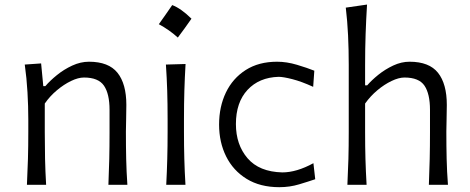

<svg xmlns="http://www.w3.org/2000/svg" viewBox="-20 -794 2021 825"><path d="M95.7 0Q98.6 -57.6 100.1 -111.1Q101.6 -164.6 101.6 -228.5V-280.8Q101.6 -337.4 98.1 -397.5Q94.7 -457.5 86.4 -516.6L156.7 -521.5L166 -423.8H174.8Q194.3 -446.8 224.4 -471.2Q254.4 -495.6 290.3 -512.2Q326.2 -528.8 362.3 -528.8Q446.8 -528.8 484.9 -481.2Q522.9 -433.6 522.9 -343.3Q522.9 -310.1 522 -280.8Q521 -251.5 521 -228.5Q521 -164.6 522.2 -111.1Q523.4 -57.6 527.3 0H445.8Q448.2 -57.6 449.5 -110.8Q450.7 -164.1 450.7 -226.1V-322.3Q450.7 -390.6 426.8 -425.8Q402.8 -460.9 340.8 -460.9Q315.9 -460.9 285.2 -446Q254.4 -431.2 224.4 -406Q194.3 -380.9 172.4 -349.1V-226.1Q172.4 -164.1 173.6 -110.8Q174.8 -57.6 178.2 0Z M720 -772.2Q758.1 -757.7 802.7 -713.7Q773.7 -671.8 744.1 -632.6Q725.9 -649.2 705.2 -663.7Q684.5 -678.2 662.5 -690Q677.5 -710.4 691.2 -730.6Q704.9 -750.7 720 -772.2ZM694.3 0Q697.3 -57.6 698.7 -111.1Q700.2 -164.6 700.2 -228.5V-280.8Q700.2 -348.6 698.5 -403.8Q696.8 -459 692.9 -516.6L777.3 -519Q773.9 -460.9 772.2 -405Q770.5 -349.1 770.5 -280.8V-228.5Q770.5 -164.6 772 -111.1Q773.4 -57.6 776.9 0Z M1180.2 10.3Q1097.7 10.3 1039.8 -25.4Q981.9 -61 951.7 -121.8Q921.4 -182.6 921.4 -258.8Q921.4 -335.4 950.7 -396.5Q980 -457.5 1035.9 -493.2Q1091.8 -528.8 1170.4 -528.8Q1211.9 -528.8 1256.1 -515.6Q1300.3 -502.4 1330.6 -490.2L1325.7 -420.9Q1275.4 -443.8 1236.1 -453.9Q1196.8 -463.9 1177.2 -463.9Q1093.3 -461.4 1043.5 -407.7Q993.7 -354 993.7 -260.7Q993.7 -172.4 1043.7 -114Q1093.8 -55.7 1192.9 -53.2Q1254.4 -53.2 1326.7 -92.8L1334.5 -23.9Q1306.2 -14.2 1265.6 -2Q1225.1 10.3 1180.2 10.3Z M1472.7 0Q1475.6 -57.6 1477.1 -111.1Q1478.5 -164.6 1478.5 -228.5V-515.1Q1478.5 -581.1 1475.6 -642.1Q1472.7 -703.1 1465.8 -761.2L1557.1 -774.4Q1553.2 -710.9 1551 -647.2Q1548.8 -583.5 1548.8 -515.1V-427.2H1557.6Q1576.7 -449.2 1605.7 -472.7Q1634.8 -496.1 1669.7 -512.5Q1704.6 -528.8 1739.7 -528.8Q1824.2 -528.8 1862.1 -481.2Q1899.9 -433.6 1899.9 -343.3Q1899.9 -310.1 1898.9 -280.8Q1897.9 -251.5 1897.9 -228.5Q1897.9 -164.6 1899.2 -111.1Q1900.4 -57.6 1904.8 0H1822.8Q1825.2 -57.6 1826.4 -110.8Q1827.6 -164.1 1827.6 -226.1V-322.3Q1827.6 -390.6 1804 -425.8Q1780.3 -460.9 1717.8 -460.9Q1693.4 -460.9 1662.4 -446Q1631.3 -431.2 1601.3 -406Q1571.3 -380.9 1548.8 -349.1V-226.1Q1548.8 -164.1 1550.3 -110.8Q1551.8 -57.6 1555.2 0Z"/></svg>

Font: Pinar Regular
Style: Regular
Weight: 400
Designer: Amin Abedi
Version: Version 3.000